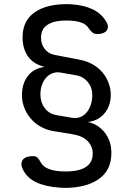

<svg xmlns="http://www.w3.org/2000/svg" viewBox="-20 -761 640 936"><path d="M411 -625Q400 -642 379 -650Q358 -658 329 -660Q317 -661 304.5 -661Q292 -661 279 -660Q233 -657 206.5 -636.5Q180 -616 180 -578Q180 -545 198 -522Q216 -499 248 -493L368 -470Q404 -463 432 -447Q460 -431 479.5 -408Q499 -385 509.5 -356.5Q520 -328 520 -298Q520 -269 511 -245.5Q502 -222 486 -204.5Q470 -187 449.5 -177.5Q429 -168 405 -166Q420 -165 440.5 -155.5Q461 -146 479.5 -127.5Q498 -109 510.5 -81Q523 -53 523 -15Q523 63 470 105.5Q417 148 325 154Q313 155 300.5 155Q288 155 275 154Q205 150 157.5 128Q110 106 90 62Q84 49 84.5 37.5Q85 26 91.5 17.5Q98 9 110.5 4.5Q123 0 140 0Q154 0 161.5 6.5Q169 13 179 31Q190 51 215 61.5Q240 72 275 74Q288 75 300.5 75Q313 75 325 74Q375 71 403.5 49.5Q432 28 432 -12Q432 -48 407 -73.5Q382 -99 331 -107L239 -122Q205 -128 176.5 -144.5Q148 -161 128.5 -184.5Q109 -208 98 -237Q87 -266 87 -296Q87 -354 116 -391Q145 -428 198 -435Q172 -441 151.5 -453.5Q131 -466 117.5 -484.5Q104 -503 97 -527Q90 -551 90 -579Q90 -654 140.5 -694.5Q191 -735 279 -740Q292 -741 304.5 -741Q317 -741 329 -740Q389 -736 432 -715.5Q475 -695 498 -655Q506 -642 506 -631Q506 -620 500 -612Q494 -604 482.5 -599.5Q471 -595 454 -595Q441 -595 432 -601.5Q423 -608 411 -625ZM254 -200 330 -187Q352 -183 370.5 -190Q389 -197 402 -212.5Q415 -228 422.5 -250Q430 -272 430 -299Q430 -334 408 -361Q386 -388 351 -394L277 -407Q255 -411 236.5 -404Q218 -397 205 -382.5Q192 -368 184.5 -347Q177 -326 177 -300Q177 -262 198 -234Q219 -206 254 -200Z"/></svg>

Font: Maple Mono NL
Style: Regular
Weight: 400
Monospace: yes
Designer: subframe7536
Version: Version 7.000